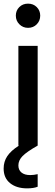

<svg xmlns="http://www.w3.org/2000/svg" viewBox="-24 -800 304 1055"><path d="M77 -548H183V0Q123 34 100 57.5Q77 81 77 109Q77 134 94 148Q111 162 142 162Q161 162 183 157V226Q161 235 125 235Q67 235 31.5 206.5Q-4 178 -4 126Q-4 88 16 58Q36 28 80 0H77ZM130 -780Q159 -780 178 -761Q197 -742 197 -714Q197 -686 178 -666.5Q159 -647 130 -647Q102 -647 82.5 -666.5Q63 -686 63 -714Q63 -742 82 -761Q101 -780 130 -780Z"/></svg>

Font: Application Medium
Style: Regular
Weight: 500
Designer: Wei Huang
Foundry: Wei Huang
Version: Version 0.012